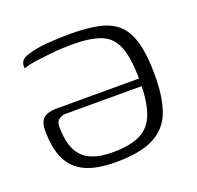

<svg xmlns="http://www.w3.org/2000/svg" viewBox="-92 -565 685 668"><g transform="rotate(-20 251.0 -231.0)"><path d="M233 -468Q296 -468 339.5 -458Q383 -448 409 -423Q435 -398 447.5 -351.5Q460 -305 460 -232Q460 -151 440.5 -98.5Q421 -46 371 -20Q321 6 229 6Q159 6 116.5 -14Q74 -34 54.5 -75.5Q35 -117 35 -181Q35 -202 41.5 -215Q48 -228 62.5 -234Q77 -240 100 -240H428Q428 -229 422.5 -220.5Q417 -212 402 -212H121Q109 -212 97.5 -204Q86 -196 86 -177Q86 -100 120 -65Q154 -30 230 -30Q297 -30 335 -49.5Q373 -69 388.5 -114Q404 -159 404 -231Q404 -314 387.5 -357Q371 -400 332 -415.5Q293 -431 225 -431Q208 -431 187 -430Q166 -429 143.5 -426.5Q121 -424 101 -421.5Q81 -419 66 -416Q51 -413 42 -409V-419Q42 -429 49 -438Q56 -447 76 -452Q104 -461 144 -464.5Q184 -468 233 -468Z"/></g></svg>

Font: Genos Thin Light
Style: Regular
Weight: 300
Version: Version 1.010